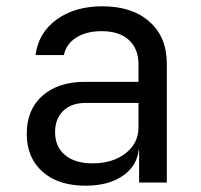

<svg xmlns="http://www.w3.org/2000/svg" viewBox="-20 -580 640 610"><path d="M252 10Q165 10 115 -34.5Q65 -79 65 -155Q65 -232 115 -276Q165 -320 250 -320H420V-375Q420 -425 389.5 -453Q359 -481 303 -481Q254 -481 222 -460.5Q190 -440 183 -405H93Q102 -476 160 -518Q218 -560 305 -560Q400 -560 455 -511Q510 -462 510 -378V0H422V-105H421Q415 -52 369.5 -21Q324 10 252 10ZM274 -61Q338 -61 379 -93Q420 -125 420 -175V-253H252Q207 -253 181 -228Q155 -203 155 -160Q155 -114 186.5 -87.5Q218 -61 274 -61Z"/></svg>

Font: Liga JetBrainsMono Nerd Font
Style: Regular
Weight: 400
Designer: Philipp Nurullin, Konstantin Bulenkov
Foundry: JetBrains
Version: Version 2.225; ttfautohint (v1.8.3)